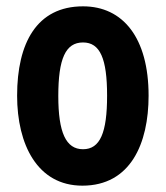

<svg xmlns="http://www.w3.org/2000/svg" viewBox="-20 -576 523 606"><path d="M449 -274C449 -457 368 -556 242 -556C96 -556 34 -440 34 -274C34 -120 98 10 240 10C392 10 449 -123 449 -274ZM164 -273C164 -391 187 -442 242 -442C296 -442 318 -391 318 -274C318 -157 296 -105 242 -105C188 -105 164 -158 164 -273Z"/></svg>

Font: Noto Sans Tamil ExtraCondensed
Style: Bold
Weight: 700
Width: 2
Designer: Jelle Bosma - Monotype Design Team
Foundry: Monotype Imaging Inc.
Version: Version 2.004